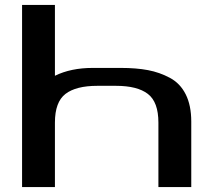

<svg xmlns="http://www.w3.org/2000/svg" viewBox="-20 -763 870 783"><path d="M626 -263Q626 -347 583 -380Q540 -413 453 -413H377Q290 -413 247 -380Q204 -347 204 -263V0H70V-743H204V-454Q269 -486 358 -486H473Q536 -486 583.5 -477Q631 -468 673 -445.5Q715 -423 737.5 -378Q760 -333 760 -267V0H626Z"/></svg>

Font: Aneo
Style: Regular
Weight: 400
Designer: Anastasios Pappas
Foundry: Anastasios Pappas
Version: Version 1.000